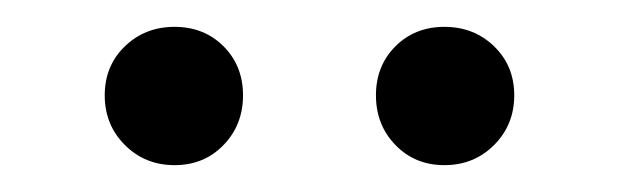

<svg xmlns="http://www.w3.org/2000/svg" viewBox="-20 -794 461 143"><path d="M146.5 -759.5Q161 -745 161 -723Q161 -701 146.5 -686Q132 -671 110 -671Q88 -671 73 -686Q58 -701 58 -723Q58 -745 73 -759.5Q88 -774 110 -774Q132 -774 146.5 -759.5ZM348 -759.5Q363 -745 363 -723Q363 -701 348 -686Q333 -671 311 -671Q289 -671 274.5 -686Q260 -701 260 -723Q260 -745 274.5 -759.5Q289 -774 311 -774Q333 -774 348 -759.5Z"/></svg>

Font: Hind Colombo
Style: Regular
Weight: 400
Designer: Jyotish Sonowal, Aditi Pimprikar
Foundry: Indian Type Foundry
Version: Version 1.000;PS 1.0;hotconv 1.0.86;makeotf.lib2.5.63406; tt